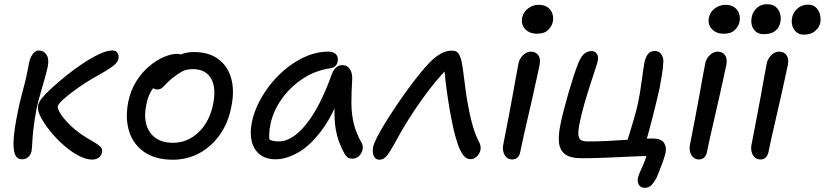

<svg xmlns="http://www.w3.org/2000/svg" viewBox="-20 -745 3909 910"><path d="M417.6 11.4Q387.6 11.4 351.9 -7.5Q316.2 -26.4 281.5 -57.1Q246.8 -87.8 218.2 -123Q189.6 -158.2 173.6 -189.8Q164.4 -205.8 161.5 -219.5Q158.6 -233.2 160.4 -245.8Q163 -254.2 167.8 -263.9Q172.6 -273.6 181 -282.2Q192.8 -297.6 222.1 -324.7Q251.4 -351.8 289.9 -383.2Q328.4 -414.6 369.9 -442.3Q411.4 -470 448.9 -487.9Q486.4 -505.8 512.8 -505.8Q524.2 -505.8 530.7 -500.7Q537.2 -495.6 540.1 -488Q543 -480.4 542.2 -472.4Q541 -450.2 513.2 -430.1Q485.4 -410 453.4 -392.6Q396.2 -361.4 351.9 -330.2Q307.6 -299 281.5 -275.1Q255.4 -251.2 253.6 -241Q251.6 -230.6 266.8 -206.1Q282 -181.6 312.8 -151.5Q343.6 -121.4 386 -95Q405.4 -82.8 423.7 -72.5Q442 -62.2 453.7 -51.5Q465.4 -40.8 464.4 -28.2Q463.4 -17.2 457.3 -8Q451.2 1.2 440.8 6.3Q430.4 11.4 417.6 11.4ZM84.8 10Q58.8 10 49.9 -16.7Q41 -43.4 45.4 -93.8Q49.8 -144.2 64.4 -215.6Q70.4 -246.2 78.8 -279.1Q87.2 -312 96.1 -345.7Q105 -379.4 110.8 -411.4Q112.8 -419.4 114.3 -427.5Q115.8 -435.6 117 -444.6Q121.2 -464.8 128.3 -478.1Q135.4 -491.4 144.6 -498.6Q153.8 -505.8 164 -505.8Q187.4 -505.8 200.5 -485.5Q213.6 -465.2 206.2 -428.4Q200.8 -402.8 190.2 -366.2Q179.6 -329.6 169 -292Q158.4 -254.4 152.4 -225Q142.6 -173 138.2 -132.2Q133.8 -91.4 132.7 -64.9Q131.6 -38.4 129.2 -27.6Q126.6 -15.8 120.3 -7.5Q114 0.8 105.3 5.4Q96.6 10 84.8 10Z M798.8 12Q717.2 12 664.7 -23.8Q612.2 -59.6 592.4 -121.5Q572.6 -183.4 587.8 -262Q599.4 -318.2 626.6 -360.7Q653.8 -403.2 688.4 -432.1Q723 -461 757.8 -475.4Q792.6 -489.8 818.4 -489.8Q828.8 -489.8 836.6 -486.9Q844.4 -484 848.7 -477.7Q853 -471.4 850.6 -460.4Q845.6 -439.6 834.6 -423.4Q823.6 -407.2 794.4 -394.4Q758.4 -377.4 733.9 -356.9Q709.4 -336.4 694.4 -309.8Q679.4 -283.2 673 -246.2Q656.6 -165.2 691.6 -116.7Q726.6 -68.2 799.4 -68.2Q869.2 -68.2 921.6 -118.6Q974 -169 990.4 -253.2Q1005.6 -329.6 980 -373.5Q954.4 -417.4 894 -417.4Q862.6 -417.4 841.3 -405.4Q820 -393.4 795.2 -373.4Q776.6 -357.8 766 -346.1Q755.4 -334.4 746.9 -327.7Q738.4 -321 724.8 -321Q710.6 -321 703.1 -330.7Q695.6 -340.4 699.8 -361.4Q704.2 -383.6 723.5 -407.8Q742.8 -432 771.4 -452.5Q800 -473 832.8 -485.7Q865.6 -498.4 898 -498.4Q969.8 -498.4 1014.8 -464.9Q1059.8 -431.4 1076 -372.8Q1092.2 -314.2 1076.2 -238Q1062 -163 1022.1 -106.6Q982.2 -50.2 924.8 -19.1Q867.4 12 798.8 12Z M1286.6 10Q1241.4 10 1212.6 -12Q1183.8 -34 1173.6 -73.1Q1163.4 -112.2 1173.2 -163Q1182.4 -211 1206.9 -259.5Q1231.4 -308 1267 -351.3Q1302.6 -394.6 1346.4 -428.2Q1390.2 -461.8 1438.4 -481.1Q1486.6 -500.4 1536.4 -500.4Q1559.2 -500.4 1572 -488.1Q1584.8 -475.8 1580.2 -452Q1578 -439.8 1568.9 -431.5Q1559.8 -423.2 1543.4 -421Q1473 -410.8 1413.5 -371Q1354 -331.2 1314.3 -274.5Q1274.6 -217.8 1261.8 -155.8Q1255.8 -127.4 1255.7 -103.9Q1255.6 -80.4 1265.6 -43.4L1228 -111.8Q1246 -89.2 1260.4 -82Q1274.8 -74.8 1302 -74.8Q1365.8 -74.8 1431.8 -157.1Q1497.8 -239.4 1553.6 -396Q1561 -414.8 1573.4 -425.6Q1585.8 -436.4 1602.6 -436.4Q1626.4 -436.4 1638.8 -416.7Q1651.2 -397 1649.2 -366.8Q1645.2 -303.8 1645.6 -253.6Q1646 -203.4 1656.7 -159.2Q1667.4 -115 1693.6 -68.2Q1700 -57.8 1699.5 -45Q1699 -32.2 1692.5 -20.2Q1686 -8.2 1675.3 -0.6Q1664.6 7 1650.6 7Q1636.4 7 1627.7 1Q1619 -5 1613.4 -15.6Q1598.6 -42 1587.6 -71.1Q1576.6 -100.2 1570.5 -137.4Q1564.4 -174.6 1565.4 -225.8Q1566.4 -277 1575.4 -347.4L1610.8 -347.8Q1568 -215.6 1511.6 -136.9Q1455.2 -58.2 1396.3 -24.1Q1337.4 10 1286.6 10Z M1779 12Q1765.4 12 1757.6 3.5Q1749.8 -5 1747.6 -19Q1745.4 -33 1748.6 -49.4Q1752.8 -67.2 1768.4 -97.5Q1784 -127.8 1808 -166.3Q1832 -204.8 1858.4 -244Q1886 -285.4 1915.7 -325.7Q1945.4 -366 1972.1 -398.7Q1998.8 -431.4 2017.4 -450Q2045.2 -477.8 2070.6 -491.4Q2096 -505 2122 -505Q2145.6 -505 2154.9 -488.7Q2164.2 -472.4 2169 -447.4Q2173.8 -420.8 2178 -385.9Q2182.2 -351 2187.3 -314.5Q2192.4 -278 2198.8 -244Q2206.6 -202 2214.2 -172Q2221.8 -142 2229.5 -120.9Q2237.2 -99.8 2244 -85.4Q2251.4 -71.8 2255.1 -61.7Q2258.8 -51.6 2258 -41Q2257.2 -27.8 2250 -15.9Q2242.8 -4 2232.4 2.7Q2222 9.4 2209.4 9.4Q2190 9.4 2175.7 -9.5Q2161.4 -28.4 2150.4 -60.2Q2139.4 -92 2130.4 -128.8Q2125 -151.6 2117.6 -190.5Q2110.2 -229.4 2103.3 -274.9Q2096.4 -320.4 2091.5 -362.4Q2086.6 -404.4 2086.2 -431.8L2105.6 -424Q2077.6 -398.2 2045.1 -358.8Q2012.6 -319.4 1978.2 -271.2Q1943.8 -223 1911.4 -171.2Q1879 -119.4 1851.6 -67.2Q1830.2 -28.4 1814.5 -8.2Q1798.8 12 1779 12Z M2407.2 10.8Q2391.2 10.8 2380.4 0.6Q2369.6 -9.6 2365.5 -26.6Q2361.4 -43.6 2365.8 -62Q2381 -141.2 2391.6 -195.9Q2402.2 -250.6 2409.4 -291.1Q2416.6 -331.6 2423 -367Q2429.4 -402.4 2437 -442Q2440 -458.6 2449.1 -471.7Q2458.2 -484.8 2470.4 -492.5Q2482.6 -500.2 2496.8 -500.2Q2518.2 -500.2 2530.5 -484.6Q2542.8 -469 2537.8 -439Q2533 -416.8 2524.2 -375.8Q2515.4 -334.8 2504.1 -284.6Q2492.8 -234.4 2481.1 -184.3Q2469.4 -134.2 2460.1 -92.2Q2450.8 -50.2 2446 -26Q2443 -8.8 2433.1 1Q2423.2 10.8 2407.2 10.8ZM2526 -585.2Q2489.2 -585.2 2468.8 -607.4Q2448.4 -629.6 2455 -661.8Q2460.6 -688.2 2483.1 -705.2Q2505.6 -722.2 2533.4 -722.2Q2559.6 -722.2 2576 -710.2Q2592.4 -698.2 2598.2 -679.6Q2604 -661 2600 -641.2Q2596.4 -622 2578.5 -603.6Q2560.6 -585.2 2526 -585.2Z M3036.4 145.2Q3015.8 145.2 3007.9 130.6Q3000 116 3003.2 101Q3006.4 83.4 3022 50.5Q3037.6 17.6 3047.4 -17L3073.8 -6.2Q3053.6 -6 3022.1 -5Q2990.6 -4 2953.3 -2.2Q2916 -0.4 2877 1.4Q2838 3.2 2802 4.1Q2766 5 2738.2 5Q2682 5 2657.2 -14.8Q2632.4 -34.6 2629.3 -70.6Q2626.2 -106.6 2636.2 -155Q2641.2 -181 2651.3 -220.4Q2661.4 -259.8 2673.9 -302.9Q2686.4 -346 2698.7 -383.9Q2711 -421.8 2720.4 -444Q2731 -472 2746.1 -487.5Q2761.2 -503 2784.8 -503Q2798 -503 2807 -492.3Q2816 -481.6 2814.2 -462.2Q2814 -455.2 2803.7 -423.9Q2793.4 -392.6 2778.5 -347.1Q2763.6 -301.6 2749.2 -251.5Q2734.8 -201.4 2726.2 -157.2Q2717.2 -112.4 2723.8 -93.5Q2730.4 -74.6 2765.4 -74.6Q2814.6 -74.6 2858.1 -76.9Q2901.6 -79.2 2939.7 -81.6Q2977.8 -84 3010.8 -86.3Q3043.8 -88.6 3072.8 -88.6Q3113.2 -88.6 3126.6 -68.9Q3140 -49.2 3134.4 -20.8Q3131.2 -5.8 3123.5 16.2Q3115.8 38.2 3107 60.2Q3098.2 82.2 3091.6 98Q3080.6 118.8 3067.8 132Q3055 145.2 3036.4 145.2ZM2944.4 -48.6Q2953.6 -78.4 2964.9 -115.7Q2976.2 -153 2987.5 -191.8Q2998.8 -230.6 3005.4 -264Q3011.8 -296.2 3015.8 -323.1Q3019.8 -350 3022.9 -372.5Q3026 -395 3028.6 -413.4Q3031.2 -431.8 3033.8 -446Q3038.8 -472 3050.3 -487.7Q3061.8 -503.4 3084 -503.4Q3102.4 -503.4 3113.4 -489Q3124.4 -474.6 3124 -454Q3123 -425 3117.6 -392.5Q3112.2 -360 3106 -326Q3100.2 -300 3091.3 -263.2Q3082.4 -226.4 3072.2 -186.4Q3062 -146.4 3052.2 -110.6Q3042.4 -74.8 3034.4 -51.8Z M3292.2 10.8Q3276.2 10.8 3265.4 0.6Q3254.6 -9.6 3250.5 -26.6Q3246.4 -43.6 3250.8 -62Q3266 -141.2 3276.6 -195.9Q3287.2 -250.6 3294.4 -291.1Q3301.6 -331.6 3308 -367Q3314.4 -402.4 3322 -442Q3325 -458.6 3334.1 -471.7Q3343.2 -484.8 3355.4 -492.5Q3367.6 -500.2 3381.8 -500.2Q3403.2 -500.2 3415.5 -484.6Q3427.8 -469 3422.8 -439Q3418 -416.8 3409.2 -375.8Q3400.4 -334.8 3389.1 -284.6Q3377.8 -234.4 3366.1 -184.3Q3354.4 -134.2 3345.1 -92.2Q3335.8 -50.2 3331 -26Q3328 -8.8 3318.1 1Q3308.2 10.8 3292.2 10.8ZM3411 -585.2Q3374.2 -585.2 3353.8 -607.4Q3333.4 -629.6 3340 -661.8Q3345.6 -688.2 3368.1 -705.2Q3390.6 -722.2 3418.4 -722.2Q3444.6 -722.2 3461 -710.2Q3477.4 -698.2 3483.2 -679.6Q3489 -661 3485 -641.2Q3481.4 -622 3463.5 -603.6Q3445.6 -585.2 3411 -585.2Z M3600 -583Q3577.8 -583 3563.6 -594.1Q3549.4 -605.2 3543.9 -623.8Q3538.4 -642.4 3542.8 -663.6Q3547.4 -689.8 3567.5 -707.5Q3587.6 -725.2 3614.6 -725.2Q3642 -725.2 3657.2 -712Q3672.4 -698.8 3677.6 -679.3Q3682.8 -659.8 3678.6 -639.6Q3673.4 -614.2 3654.4 -598.6Q3635.4 -583 3600 -583ZM3789.6 -580.8Q3759.6 -580.8 3743.6 -605.4Q3727.6 -630 3734.2 -661.4Q3739.6 -687.4 3760.2 -705.2Q3780.8 -723 3809.8 -723Q3833.2 -723 3847.2 -709.7Q3861.2 -696.4 3866.2 -676.3Q3871.2 -656.2 3867.8 -637.2Q3864 -617 3844.2 -598.9Q3824.4 -580.8 3789.6 -580.8ZM3583.8 10.8Q3567.6 10.8 3556.9 0.6Q3546.2 -9.6 3542.1 -26.6Q3538 -43.6 3542.4 -62Q3557.6 -141.2 3568.2 -195.9Q3578.8 -250.6 3586 -291.1Q3593.2 -331.6 3599.6 -367Q3606 -402.4 3613.6 -442Q3616.6 -458.6 3625.7 -471.7Q3634.8 -484.8 3646.9 -492.5Q3659 -500.2 3673.4 -500.2Q3694.6 -500.2 3707 -484.6Q3719.4 -469 3714.4 -439Q3709.6 -416.8 3700.8 -375.8Q3692 -334.8 3680.7 -284.6Q3669.4 -234.4 3657.7 -184.3Q3646 -134.2 3636.7 -92.2Q3627.4 -50.2 3622.6 -26Q3619.6 -8.8 3609.6 1Q3599.6 10.8 3583.8 10.8Z"/></svg>

Font: Shantell Sans Light
Style: Italic
Weight: 300
Italic angle: -11°
Designer: Stephen Nixon, Anya Danilova, Shantell Martin
Foundry: Arrow Type
Version: Version 1.008;[ac192a2d6]